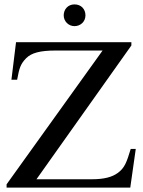

<svg xmlns="http://www.w3.org/2000/svg" viewBox="-20 -854 652 874"><path d="M598 -176H575C557 -117 548 -89 515 -66C490 -48 454 -38 398 -38H146L578 -647V-662H53L32 -491H58C68 -546 74 -563 99 -589C123 -613 162 -624 233 -624H447L10 -15V0H573ZM369 -784C369 -812 350 -834 319 -834C289 -834 270 -811 270 -784C270 -757 292 -735 319 -735C346 -735 369 -755 369 -784Z"/></svg>

Font: XITS
Style: Regular
Weight: 400
Designer: MicroPress Inc., with final additions and corrections provided by Coen Hoffman, Elsevier (retired)
Version: Version 1.302